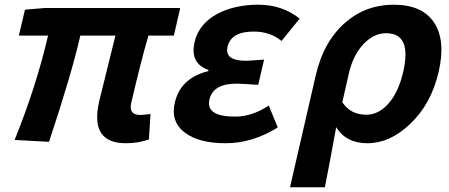

<svg xmlns="http://www.w3.org/2000/svg" viewBox="-20 -594 1904 815"><path d="M401 -164 470 -443H321Q284 -280 188 8L42 0Q134 -227 184 -443H60L86 -553L170 -560H745L718 -443H610Q579 -337 537 -157Q525 -106 576 -106Q584 -106 619 -110L612 -2Q567 14 514 14Q360 14 401 -164Z M766 -30Q703 -77 722 -158Q746 -263 864 -292L865 -297Q785 -325 806 -416Q824 -493 904 -536Q977 -574 1076 -574Q1178 -574 1252 -515L1175 -420Q1127 -460 1057 -460Q961 -460 946 -396Q932 -336 1024 -336Q1035 -336 1101 -341L1076 -234Q998 -239 984 -239Q885 -239 869 -172Q852 -99 978 -99Q1050 -99 1121 -146L1159 -53Q1052 14 937 14Q826 14 766 -30Z M1320 -273Q1354 -421 1449 -501Q1534 -574 1651 -574Q1772 -574 1822 -499Q1873 -423 1842 -289Q1810 -151 1719 -66Q1634 14 1540 14Q1449 14 1407 -54Q1371 143 1359 201H1211ZM1626 -151Q1671 -200 1691 -287Q1730 -453 1619 -453Q1567 -453 1524 -408Q1479 -361 1461 -283L1433 -160Q1468 -107 1535 -107Q1585 -107 1626 -151Z"/></svg>

Font: KaiGen Gothic CN Bold
Style: Bold
Weight: 700
Designer: Ryoko NISHIZUKA  (kana & ideographs); Paul D. Hunt (Latin, Greek & Cyrillic); Wenlong ZHANG  (bopomofo); Sandoll Communi
Foundry: Adobe Systems Incorporated
Version: Version 1.002.20150501